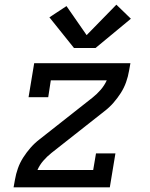

<svg xmlns="http://www.w3.org/2000/svg" viewBox="-20 -800 640 820"><path d="M38 0 44 -33Q48 -57 56.5 -81Q65 -105 79 -127Q93 -149 110.5 -169Q128 -189 149 -205L375 -383Q394 -398 410 -416.5Q426 -435 436 -457H197L186 -385H102L126 -530H537L531 -497Q527 -473 518.5 -449Q510 -425 496 -403Q482 -381 464.5 -361Q447 -341 426 -325L200 -147Q181 -132 165 -113.5Q149 -95 140 -74H378L390 -145H473L449 0ZM388 -595H296L191 -726L264 -774L350 -650L477 -780L539 -720Z"/></svg>

Font: Iosevka Curly Slab Extended
Style: Italic
Weight: 400
Width: 7
Italic angle: -9°
Monospace: yes
Designer: Belleve Invis
Foundry: Belleve Invis
Version: Version 11.1.0; ttfautohint (v1.8.3)